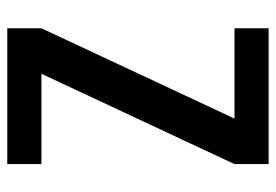

<svg xmlns="http://www.w3.org/2000/svg" viewBox="-138 -638 775 540"><g transform="rotate(90 250.0 -367.5)"><path d="M59 0V-96L313 -639H59V-735H441V-639L187 -96H441V0Z"/></g></svg>

Font: Iosevka Custom
Style: Bold
Weight: 700
Monospace: yes
Designer: Belleve Invis
Foundry: Belleve Invis
Version: Version 30.3.3; ttfautohint (v1.8.3)